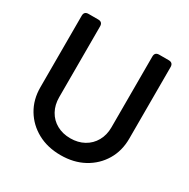

<svg xmlns="http://www.w3.org/2000/svg" viewBox="-169 -900 1050 1066"><g transform="rotate(30 356.0 -366.5)"><path d="M356 12Q272 12 208 -23Q144 -58 107.5 -119Q71 -180 71 -258V-717Q71 -745 99 -745H161Q189 -745 189 -717V-263Q189 -214 210 -176Q231 -138 269 -117Q307 -96 356 -96Q405 -96 443 -117Q481 -138 502.5 -176Q524 -214 524 -263V-717Q524 -745 552 -745H613Q641 -745 641 -717V-258Q641 -180 604.5 -119Q568 -58 504 -23Q440 12 356 12Z"/></g></svg>

Font: Pitagon Sans Text SemiBold
Style: Regular
Weight: 600
Designer: Travis Tran
Foundry: Pitagon
Version: Version 1.001; ttfautohint (v1.8.4.7-5d5b);gftools[0.9.26]